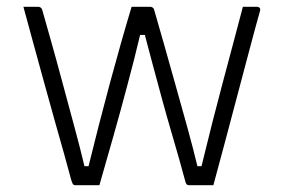

<svg xmlns="http://www.w3.org/2000/svg" viewBox="-20 -546 840 566"><path d="M368 -526H422Q425 -526 427.5 -525Q430 -524 432 -522Q434 -520 435 -515Q448 -471 464 -414Q480 -357 497.5 -295Q515 -233 532 -171.5Q549 -110 562 -56H574Q591 -126 606.5 -187Q622 -248 637 -304Q652 -360 666.5 -414.5Q681 -469 696 -526Q703 -526 709.5 -526Q716 -526 723 -526Q730 -526 736 -526Q740 -526 742.5 -525Q745 -524 746.5 -521Q748 -518 746 -512Q733 -466 716.5 -403.5Q700 -341 681.5 -271.5Q663 -202 644.5 -132Q626 -62 609 0Q600 0 591.5 0Q583 0 574 0Q565 0 555.5 0Q546 0 537 0Q532 0 529.5 -3.5Q527 -7 525 -16Q519 -39 508.5 -76Q498 -113 484.5 -159Q471 -205 457.5 -254.5Q444 -304 431 -352.5Q418 -401 407 -443H393Q385 -409 375.5 -371.5Q366 -334 355.5 -295Q345 -256 334.5 -217Q324 -178 313 -140Q302 -102 292 -66.5Q282 -31 273 0Q262 0 250 0Q238 0 226.5 0Q215 0 202 0Q197 0 194.5 -4Q192 -8 189 -19Q182 -46 169.5 -90.5Q157 -135 141.5 -189.5Q126 -244 110 -303Q94 -362 78 -419.5Q62 -477 49 -526Q56 -526 63 -526Q70 -526 77.5 -526Q85 -526 92 -526Q96 -526 98.5 -524.5Q101 -523 102.5 -521Q104 -519 105 -515Q114 -483 129.5 -428.5Q145 -374 162.5 -308.5Q180 -243 198 -177Q216 -111 229 -56H241Q255 -113 271 -175.5Q287 -238 304 -301Q321 -364 337.5 -422Q354 -480 368 -526Z"/></svg>

Font: Recursive Light
Style: Regular
Weight: 300
Version: Version 1.085